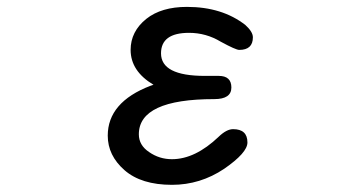

<svg xmlns="http://www.w3.org/2000/svg" viewBox="-20 -507 1040 549"><path d="M335.9 -20.5Q288.1 -62.5 288.1 -119.1Q288.1 -214.8 410.2 -261.7L418.9 -264.6Q353.5 -303.7 353.5 -364.3Q353.5 -417 398.4 -453.1Q441.4 -487.3 514.6 -487.3Q615.2 -487.3 681.6 -435.5Q703.1 -416 703.1 -400.4Q703.1 -364.3 664.1 -364.3Q654.3 -364.3 611.3 -387.7Q569.3 -413.1 520.5 -413.1Q440.4 -413.1 440.4 -354.5Q440.4 -290 565.4 -290H605.5Q641.6 -290 641.6 -256.8Q641.6 -223.6 592.8 -223.6Q377 -223.6 377 -123Q377 -91.8 406.2 -72.3Q435.5 -51.8 471.7 -51.8Q538.1 -51.8 605.5 -116.2Q627.9 -137.7 646.5 -137.7Q687.5 -137.7 687.5 -99.6Q687.5 -70.3 621.1 -24.4Q552.7 21.5 471.7 21.5Q383.8 21.5 335.9 -20.5Z"/></svg>

Font: FakePearl
Style: Regular
Weight: 400
Version: Version 1.2